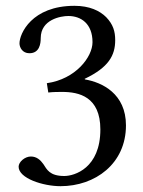

<svg xmlns="http://www.w3.org/2000/svg" viewBox="-20 -630 490 660"><path d="M215 -575C258 -575 298 -549 298 -485C298 -434 240 -358 141 -344L146 -312C163 -314 181 -314 194 -314C251 -314 325 -298 325 -185C325 -52 236 -25 201 -25C150 -25 141 -48 129 -66C119 -80 106 -92 86 -92C65 -92 44 -73 44 -57C44 -17 128 10 188 10C307 10 413 -67 413 -199C413 -308 331 -347 272 -357L271 -359C353 -398 376 -439 376 -492C376 -522 369 -546 345 -571C323 -593 288 -610 236 -610C89 -610 47 -514 47 -481C47 -467 57 -447 81 -447C116 -447 120 -480 120 -499C120 -563 189 -575 215 -575Z"/></svg>

Font: Ponomar Unicode
Style: Regular
Weight: 400
Version: 1.3